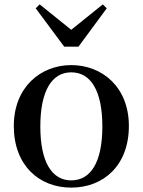

<svg xmlns="http://www.w3.org/2000/svg" viewBox="-20 -840 652 876"><path d="M305 16C452 16 568 -85 568 -265C568 -444 445 -543 305 -543C166 -543 43 -443 43 -265C43 -86 158 16 305 16ZM305 -17C217 -17 164 -100 164 -263C164 -426 217 -510 305 -510C394 -510 447 -426 447 -263C447 -100 394 -17 305 -17ZM161 -820 143 -802 273 -627H338L467 -802L449 -820L305 -704Z"/></svg>

Font: Noto Serif CJK KR SemiBold
Style: Regular
Weight: 600
Designer: Ryoko NISHIZUKA 西塚涼子 (kana & ideographs); Frank Grießhammer (Latin, Greek & Cyrillic); Wenlong ZHANG 张文龙 (bopomofo); San
Foundry: Adobe
Version: Version 2.001;hotconv 1.1.0;makeotfexe 2.6.0